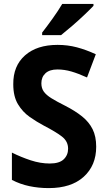

<svg xmlns="http://www.w3.org/2000/svg" viewBox="-20 -954 550 984"><path d="M473 -202Q473 -106 409 -48Q345 10 230 10Q178 10 130.5 0Q83 -10 41 -32V-172Q87 -149 137 -132.5Q187 -116 235 -116Q284 -116 306.5 -137.5Q329 -159 329 -192Q329 -230 297 -254.5Q265 -279 205 -310Q169 -329 132.5 -354.5Q96 -380 72 -420Q48 -460 48 -522Q47 -616 108 -670Q169 -724 275 -724Q327 -724 374 -711.5Q421 -699 471 -676L426 -557Q382 -577 346 -587.5Q310 -598 274 -598Q234 -598 213 -578.5Q192 -559 192 -527Q192 -502 204.5 -484.5Q217 -467 243.5 -450.5Q270 -434 314 -412Q365 -386 400.5 -357.5Q436 -329 454.5 -292Q473 -255 473 -202ZM459 -924Q442 -906 412 -877.5Q382 -849 349.5 -821Q317 -793 293 -774H196V-787Q221 -819 250 -859.5Q279 -900 299 -934H459Z"/></svg>

Font: Noto Sans Ethiopic SemiCondensed
Style: Bold
Weight: 700
Width: 4
Designer: Monotype Design Team
Foundry: Monotype Imaging Inc.
Version: Version 2.102; ttfautohint (v1.8.4.7-5d5b)